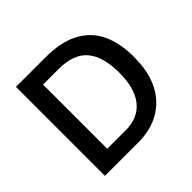

<svg xmlns="http://www.w3.org/2000/svg" viewBox="-161 -833 1007 1007"><g transform="rotate(-45 342.0 -330.0)"><path d="M134 0V-92H328Q371 -92 406 -107Q441 -122 465.5 -152Q490 -182 502.5 -226Q515 -270 515 -328Q515 -385 503.5 -430Q492 -475 467 -506Q442 -537 401 -552.5Q360 -568 302 -568H134V-660H299Q413 -660 486 -621Q559 -582 593.5 -509.5Q628 -437 628 -335Q628 -257 610.5 -200.5Q593 -144 562.5 -105.5Q532 -67 493.5 -43.5Q455 -20 413 -10Q371 0 330 0ZM79 0V-660H188V0Z"/></g></svg>

Font: Bricolage Grotesque 48pt Condensed ExtraBold Medium
Style: Regular
Weight: 500
Version: Version 1.000;gftools[0.9.30]